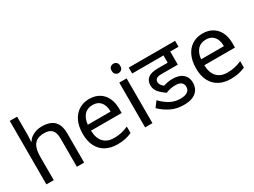

<svg xmlns="http://www.w3.org/2000/svg" viewBox="-50 -1370 2638 1991"><g transform="rotate(-30 1269.5 -375.0)"><path d="M173 -537Q173 -518 171.5 -498Q170 -478 168 -462H174Q191 -490 217 -508Q243 -526 275 -535.5Q307 -545 341 -545Q406 -545 449.5 -524.5Q493 -504 515 -461Q537 -418 537 -349V0H450V-343Q450 -408 421 -440Q392 -472 330 -472Q270 -472 236 -449.5Q202 -427 187.5 -383.5Q173 -340 173 -277V0H85V-760H173Z M910 -546Q979 -546 1028.5 -516Q1078 -486 1104.5 -431.5Q1131 -377 1131 -304V-251H764Q766 -160 810.5 -112.5Q855 -65 935 -65Q986 -65 1025.5 -74.5Q1065 -84 1107 -102V-25Q1066 -7 1026 1.5Q986 10 931 10Q855 10 796.5 -21Q738 -52 705.5 -113.5Q673 -175 673 -264Q673 -352 702.5 -415Q732 -478 785.5 -512Q839 -546 910 -546ZM909 -474Q846 -474 809.5 -433.5Q773 -393 766 -321H1039Q1039 -367 1025 -401Q1011 -435 982.5 -454.5Q954 -474 909 -474Z M1355 -536V0H1267V-536ZM1312 -737Q1332 -737 1347.5 -723.5Q1363 -710 1363 -681Q1363 -653 1347.5 -639Q1332 -625 1312 -625Q1290 -625 1275 -639Q1260 -653 1260 -681Q1260 -710 1275 -723.5Q1290 -737 1312 -737Z M1755 -222Q1725 -222 1695 -216Q1665 -210 1641 -199Q1599 -226 1565.5 -262.5Q1532 -299 1532 -348Q1532 -406 1570 -435Q1608 -464 1687 -464H1805V-551H1430V-622H1985V-551H1886V-394H1688Q1648 -394 1630 -381Q1612 -368 1612 -342Q1612 -323 1624.5 -305.5Q1637 -288 1654 -276Q1678 -284 1706 -289Q1734 -294 1763 -294Q1844 -294 1886.5 -256.5Q1929 -219 1929 -154Q1929 -110 1908.5 -75Q1888 -40 1845 -20Q1802 0 1734 0Q1648 0 1580.5 -33.5Q1513 -67 1460 -119L1510 -185Q1563 -130 1617 -102Q1671 -74 1732 -74Q1791 -74 1819.5 -94Q1848 -114 1848 -151Q1848 -184 1826.5 -203Q1805 -222 1755 -222Z M2267 -546Q2336 -546 2385.5 -516Q2435 -486 2461.5 -431.5Q2488 -377 2488 -304V-251H2121Q2123 -160 2167.5 -112.5Q2212 -65 2292 -65Q2343 -65 2382.5 -74.5Q2422 -84 2464 -102V-25Q2423 -7 2383 1.5Q2343 10 2288 10Q2212 10 2153.5 -21Q2095 -52 2062.5 -113.5Q2030 -175 2030 -264Q2030 -352 2059.5 -415Q2089 -478 2142.5 -512Q2196 -546 2267 -546ZM2266 -474Q2203 -474 2166.5 -433.5Q2130 -393 2123 -321H2396Q2396 -367 2382 -401Q2368 -435 2339.5 -454.5Q2311 -474 2266 -474Z"/></g></svg>

Font: lhindi15
Style: Regular
Weight: 400
Designer: Jelle Bosma - Monotype Design Team
Foundry: Monotype Imaging Inc.
Version: Version 2.006